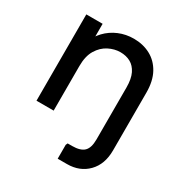

<svg xmlns="http://www.w3.org/2000/svg" viewBox="-167 -643 921 969"><g transform="rotate(30 293.0 -158.5)"><path d="M305 200V119L310 108H336Q384 108 405 87.5Q426 67 426 18V-284Q426 -335 411 -365.5Q396 -396 370.5 -410Q345 -424 311 -424Q277 -424 243.5 -407Q210 -390 188 -354Q166 -318 166 -260V0H66V-503H161V-368L134 -377Q149 -420 179 -451.5Q209 -483 249.5 -500Q290 -517 336 -517Q390 -517 433 -494Q476 -471 501 -425.5Q526 -380 526 -312V24Q526 105 479.5 152.5Q433 200 359 200Z"/></g></svg>

Font: Fustat SemiBold
Style: Regular
Weight: 600
Designer: Mohamed Gaber, Khaled Hosny, Laura Garcia Mut
Foundry: Kief Type Foundry, Alif Type Foundry, Hard Type Foundry
Version: Version 1.007